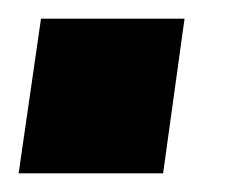

<svg xmlns="http://www.w3.org/2000/svg" viewBox="-21 -186 270 206"><path d="M177 -166 154 0H-1L23 -166Z"/></svg>

Font: Pathway Extreme Condensed ExtraBold
Style: Italic
Weight: 800
Width: 3
Italic angle: -8°
Version: Version 1.001;gftools[0.9.26]